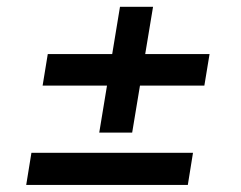

<svg xmlns="http://www.w3.org/2000/svg" viewBox="-20 -572 705 561"><path d="M56.6 -31.7 71.8 -125.5H543.9L528.8 -31.7ZM104.5 -321.8 119.6 -414.1H592.3L577.1 -321.8ZM270 -184.6 330.6 -552.2H427.2L366.2 -184.6Z"/></svg>

Font: Inter 16pt Medium
Style: Italic
Weight: 500
Italic angle: -9.3988°
Version: Version 4.001;git-66647c0bb